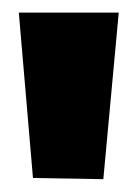

<svg xmlns="http://www.w3.org/2000/svg" viewBox="-20 -688 218 304"><path d="M168 -668 143.6 -404.3 32.2 -406.2 9.8 -668Z"/></svg>

Font: Fontdiner Swanky
Style: Regular
Weight: 400
Designer: Font Diner, Inc
Foundry: Font Diner, Inc
Version: Version 1.001